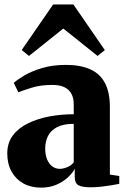

<svg xmlns="http://www.w3.org/2000/svg" viewBox="-20 -827 564 858"><path d="M163 11.5Q118.5 11.5 84.5 -7.2Q50.5 -26 31.5 -60.5Q12.5 -95 12.5 -141.5Q12.5 -189 37.8 -222.2Q63 -255.5 105.8 -276.2Q148.5 -297 201.2 -306.8Q254 -316.5 309.5 -316.5V-361.5Q309.5 -388 299.5 -407.2Q289.5 -426.5 268.5 -437Q247.5 -447.5 214 -447.5Q162.5 -447.5 123 -435.5Q83.5 -423.5 62 -414.5L41.5 -456.5Q57 -471 89.2 -490Q121.5 -509 168.5 -523Q215.5 -537 274.5 -537Q340 -537 383.5 -517.2Q427 -497.5 449 -456Q471 -414.5 471 -348.5V-47L513 -40.5V-5.5Q502 -3 481 0.5Q460 4 434.5 7Q409 10 385 10Q348.5 10 331.2 1.2Q314 -7.5 314 -38V-72.5Q304 -53.5 283 -34Q262 -14.5 231.8 -1.5Q201.5 11.5 163 11.5ZM247.5 -72.5Q262 -72.5 280.5 -80Q299 -87.5 309.5 -101.5V-273.5Q262 -273.5 234.2 -258.5Q206.5 -243.5 194.2 -218.8Q182 -194 182 -163Q182 -136 190.2 -115.5Q198.5 -95 213.2 -83.8Q228 -72.5 247.5 -72.5ZM109.5 -577 77 -603.5 217.5 -807H308L448.5 -603L416 -577L263 -699.5Z"/></svg>

Font: Merriweather 96pt Black
Style: Regular
Weight: 900
Version: Version 2.100